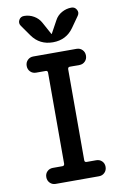

<svg xmlns="http://www.w3.org/2000/svg" viewBox="-103 -1024 706 1084"><g transform="rotate(-10 250.0 -482.5)"><path d="M130.9 -850.6 86.9 -913.1Q75.2 -929.7 84.5 -947.3Q93.8 -964.8 114.3 -964.8Q144.5 -964.8 170.4 -949.7Q196.3 -934.6 210 -909.2L249 -837.9H250H251L290 -909.2Q303.7 -935.5 330.1 -950.2Q356.4 -964.8 385.7 -964.8Q405.3 -964.8 415 -947.3Q424.8 -929.7 413.1 -913.1L369.1 -850.6Q326.2 -790 250 -790Q173.8 -790 130.9 -850.6ZM180.7 -91.8Q191.4 -91.8 192.4 -103.5V-626Q192.4 -637.7 180.7 -637.7H126Q106.4 -637.7 93.3 -650.9Q80.1 -664.1 80.1 -684.1Q80.1 -704.1 93.3 -717.3Q106.4 -730.5 126 -730.5H374Q393.6 -730.5 406.7 -717.3Q419.9 -704.1 419.9 -684.1Q419.9 -664.1 406.7 -650.9Q393.6 -637.7 374 -637.7H319.3Q308.6 -637.7 307.6 -626V-103.5Q307.6 -91.8 319.3 -91.8H374Q393.6 -91.8 406.7 -79.1Q419.9 -66.4 419.9 -46.4Q419.9 -26.4 406.7 -13.2Q393.6 0 374 0H126Q106.4 0 93.3 -13.2Q80.1 -26.4 80.1 -46.4Q80.1 -66.4 93.3 -79.1Q106.4 -91.8 126 -91.8Z"/></g></svg>

Font: Rounded-X Mgen+ 1m medium
Style: Regular
Weight: 500
Designer: [Source Han Sans]
Ryoko NISHIZUKA  (kana & ideographs); Paul D. Hunt (Latin, Greek & Cyrillic); Wenlong ZHANG  (bopomofo
Version: Version 1.059.20150602